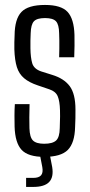

<svg xmlns="http://www.w3.org/2000/svg" viewBox="-20 -627 362 776"><path d="M158.5 7Q93.5 7 67.2 -21.5Q41 -50 39 -115Q38.5 -134.5 38.5 -159Q38.5 -183.5 40 -206H99.5Q98.5 -176.5 98.5 -152.5Q98.5 -128.5 99 -109Q100 -72.5 113.2 -59.2Q126.5 -46 158.5 -46Q192.5 -46 206.8 -59.2Q221 -72.5 221.5 -109Q222 -123.5 222.2 -134.8Q222.5 -146 222.8 -157Q223 -168 222.5 -181Q221.5 -218.5 213.2 -238Q205 -257.5 179.5 -266L132.5 -282Q98 -293.5 77.5 -310.8Q57 -328 48.2 -355.8Q39.5 -383.5 38 -427.5Q37.5 -443 38 -456Q38.5 -469 39 -484Q39.5 -550 66.5 -578.5Q93.5 -607 162 -607Q227 -607 253 -579Q279 -551 281 -486Q281.5 -466.5 281.2 -442.5Q281 -418.5 280 -395.5H219Q219.5 -412.5 219.8 -430Q220 -447.5 219.8 -464Q219.5 -480.5 219 -492.5Q218.5 -528 206.2 -541Q194 -554 162 -554Q129.5 -554 117.2 -541Q105 -528 104 -492.5Q103.5 -475 103 -462.5Q102.5 -450 103 -432Q103.5 -394.5 110.2 -371.5Q117 -348.5 146 -338.5L190.5 -324.5Q238.5 -310 261.8 -278.8Q285 -247.5 285 -184Q285 -167.5 284.8 -148.8Q284.5 -130 283.5 -113.5Q282 -49.5 254.2 -21.2Q226.5 7 158.5 7ZM85.5 128.5V92H114Q137 92 146 81.5Q155 71 151 48.5L141 -3.5H181L191 48.5Q197.5 89 178.5 108.8Q159.5 128.5 114 128.5Z"/></svg>

Font: Big Shoulders Display Thin
Style: Regular
Weight: 400
Version: Version 2.002